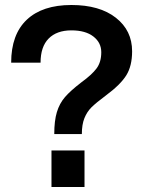

<svg xmlns="http://www.w3.org/2000/svg" viewBox="-20 -752 576 772"><path d="M198.2 -212.9Q198.2 -266.6 208.7 -301.3Q219.2 -335.9 241 -361.3Q262.7 -386.7 307.1 -420.9Q349.6 -451.7 368.4 -477.1Q387.2 -502.4 387.2 -542Q387.2 -580.6 355.5 -605.2Q323.7 -629.9 267.1 -629.9Q208 -629.9 175.5 -596.9Q143.1 -564 143.1 -500H24.9Q24.9 -613.3 87.6 -672.6Q150.4 -731.9 267.1 -731.9Q380.4 -731.9 445.8 -680.7Q511.2 -629.4 511.2 -545.9Q511.2 -486.8 487.8 -449.2Q464.4 -411.6 405.8 -368.2Q365.2 -337.9 347.4 -320.1Q329.6 -302.2 319.3 -276.6Q309.1 -251 309.1 -212.9ZM187 0V-147H319.8V0Z"/></svg>

Font: Aspekta 550
Style: Regular
Weight: 550
Designer: Ivo Dolenc
Version: Version 2.000